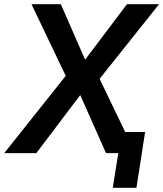

<svg xmlns="http://www.w3.org/2000/svg" viewBox="-58 -725 773 909"><path d="M476 164 502 0H454L469 -100H629L588 164ZM-38 0 270 -387 269 -333 91 -705H230L353 -424H331L543 -705H695L397 -331V-386L583 0H444L313 -295H337L114 0Z"/></svg>

Font: Nunito Sans 10pt SemiCondensed
Style: Bold Italic
Weight: 700
Width: 4
Italic angle: -9°
Designer: Vernon Adams
Foundry: Vernon Adams
Version: Version 3.101;gftools[0.9.27]